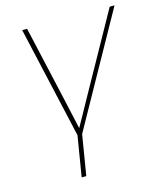

<svg xmlns="http://www.w3.org/2000/svg" viewBox="-111 -617 753 901"><g transform="rotate(-15 265.5 -166.0)"><path d="M206.5 11.7 82.5 -535.6H106.4L190.4 -164.1Q199.2 -127 207 -89.4Q214.8 -51.8 223.6 -14.6H217.8Q239.3 -51.8 259.5 -89.4Q279.8 -127 300.8 -164.1L507.8 -535.6H531.2L226.1 11.7ZM173.3 204.1 207.5 -3.9H230L195.8 204.1Z"/></g></svg>

Font: Inter 20pt Thin
Style: Italic
Weight: 250
Italic angle: -9.3988°
Version: Version 4.001;git-66647c0bb